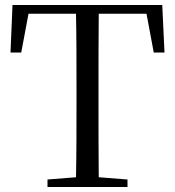

<svg xmlns="http://www.w3.org/2000/svg" viewBox="-20 -748 699 768"><path d="M22 -538H65L94 -693H284C286 -593 286 -492 286 -391V-337C286 -236 286 -137 284 -39L170 -30V0H490V-30L375 -39C374 -138 374 -237 374 -337V-391C374 -493 374 -594 375 -693H566L595 -538H638L629 -728H30Z"/></svg>

Font: Noto Serif CJK TC
Style: Regular
Weight: 400
Designer: Ryoko NISHIZUKA 西塚涼子 (kana & ideographs); Frank Grießhammer (Latin, Greek & Cyrillic); Wenlong ZHANG 张文龙 (bopomofo); San
Foundry: Adobe
Version: Version 2.001;hotconv 1.1.0;makeotfexe 2.6.0